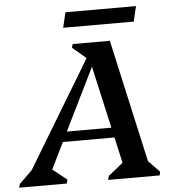

<svg xmlns="http://www.w3.org/2000/svg" viewBox="-111 -904 876 957"><g transform="rotate(-5 326.5 -425.5)"><path d="M-54 0 -49 -18 16 -82 337 -614 269 -672 274 -690H460L597 -76L653 -18L649 0H391L396 -19L470 -79L441 -208H183L118 -76L189 -19L184 0ZM207 -258H430L360 -569ZM234 -775 252 -851H605L587 -775Z"/></g></svg>

Font: Platypi Medium
Style: Italic
Weight: 500
Italic angle: -13°
Designer: David Sargent
Foundry: Bolt Cutter Type
Version: Version 1.200; ttfautohint (v1.8.4.7-5d5b)